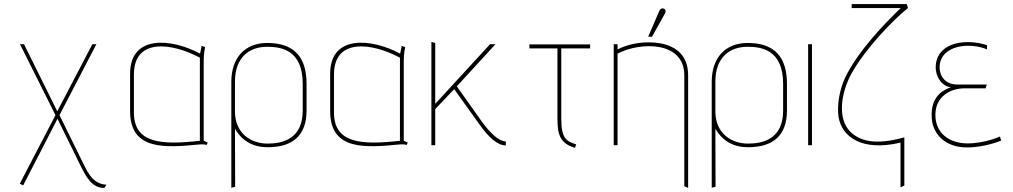

<svg xmlns="http://www.w3.org/2000/svg" viewBox="-20 -720 5023 952"><path d="M508 196C465 193 433 173 401 107L275 -149L458 -501H438L264 -168L99 -501H79L255 -149L78 191L95 199L265 -131L382 107C409 160 437 212 497 212Z M971 -22C778 0 644 -10 644 -162V-351C644 -532 831 -509 971 -434ZM1010 -13C997 -20 990 -22 990 -22V-423C990 -455 997 -486 997 -486L980 -493L972 -454C833 -529 625 -551 625 -354V-169C625 29 802 12 972 -4C985 -5 1002 -3 1004 -1Z M1481 -172C1481 -32 1383 -8 1307 -8C1225 -8 1145 -58 1145 -168V-314C1145 -438 1218 -488 1304 -488C1370 -488 1481 -476 1481 -304ZM1146 206 1145 -82C1181 -19 1237 10 1307 10C1430 10 1500 -47 1500 -172V-304C1500 -437 1439 -507 1305 -507C1194 -507 1127 -433 1127 -315V211Z M1963 -22C1770 0 1636 -10 1636 -162V-351C1636 -532 1823 -509 1963 -434ZM2002 -13C1989 -20 1982 -22 1982 -22V-423C1982 -455 1989 -486 1989 -486L1972 -493L1964 -454C1825 -529 1617 -551 1617 -354V-169C1617 29 1794 12 1964 -4C1977 -5 1994 -3 1996 -1Z M2488 -19C2454 -19 2412 -59 2372 -113L2245 -292L2437 -501H2410L2138 -205V-507L2119 -512V0H2138V-179L2232 -278L2361 -98C2402 -41 2446 1 2488 1Z M2837 -4C2790 -20 2763 -30 2763 -132V-480H2906V-500H2605V-480H2744V-132C2744 -54 2756 -9 2831 13Z M3392 212V-346C3392 -422 3357 -466 3307 -489C3243 -519 3128 -519 3042 -475V-501H3023V0H3042V-454C3156 -514 3373 -516 3373 -347V203ZM3213 -538 3276 -651C3283 -662 3281 -673 3272 -677C3260 -682 3252 -673 3249 -666L3194 -538Z M3863 -172C3863 -32 3765 -8 3689 -8C3607 -8 3527 -58 3527 -168V-314C3527 -438 3600 -488 3686 -488C3752 -488 3863 -476 3863 -304ZM3528 206 3527 -82C3563 -19 3619 10 3689 10C3812 10 3882 -47 3882 -172V-304C3882 -437 3821 -507 3687 -507C3576 -507 3509 -433 3509 -315V211Z M4006 0V-501H3987V0Z M4464 200V-39C4319 2 4242 -22 4197 -66C4129 -132 4151 -264 4203 -357C4272 -481 4412 -625 4482 -680L4476 -700H4203V-680H4446C4372 -609 4235 -469 4171 -336C4143 -278 4129 -198 4138 -139C4154 -43 4252 33 4445 -13V209Z M4938 -43C4938 -43 4865 -9 4777 -9C4689 -9 4618 -58 4618 -150C4618 -246 4698 -282 4761 -282H4867L4873 -301H4726C4657 -301 4636 -356 4639 -393C4648 -502 4797 -509 4874 -475V-496C4777 -528 4638 -515 4621 -406C4612 -348 4647 -292 4695 -287C4617 -262 4595 -202 4600 -132C4606 -54 4668 11 4774 11C4866 11 4944 -23 4944 -23Z"/></svg>

Font: Advent Pro
Style: Thin
Weight: 100
Designer: Andreas Kalpakidis
Foundry: Andreas Kalpakidis
Version: Version 2.002 2007